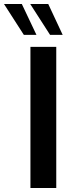

<svg xmlns="http://www.w3.org/2000/svg" viewBox="-76 -939 377 959"><path d="M76 0V-705H205V0ZM43 -765 -56 -919H33L106 -765ZM174 -765 75 -919H165L237 -765Z"/></svg>

Font: wassup Sans
Style: Bold
Weight: 700
Version: Version 2.001